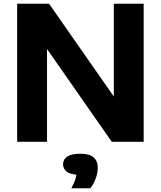

<svg xmlns="http://www.w3.org/2000/svg" viewBox="-20 -760 862 1029"><path d="M72 0V-740H243L619 -201H590V-740H750V0H579L203 -539H232V0ZM362.5 249Q380 216 386.2 192.8Q392.5 169.5 392.5 145L422.5 177H411Q361 177 339.5 161.5Q318 146 318 120.5Q318 94 340.2 79Q362.5 64 410.5 64Q459.5 64 481.8 83.5Q504 103 504 139Q504 165.5 493.2 195.8Q482.5 226 464 249Z"/></svg>

Font: Encode Sans SemiExpanded
Style: Bold
Weight: 700
Width: 6
Designer: Multiple Designers
Foundry: Impallari Type
Version: Version 3.002